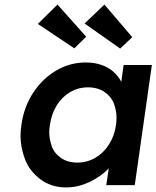

<svg xmlns="http://www.w3.org/2000/svg" viewBox="-20 -812 686 842"><path d="M270 10Q205 10 157 -26Q109 -62 89.5 -114Q70 -166 70 -216Q70 -239 74 -265Q85 -344 126 -406Q167 -468 227 -503Q287 -538 356 -538Q396 -538 427.5 -526.5Q459 -515 481 -494Q500 -476 512 -453L522 -527H646L571 0H446L457 -74Q436 -51 408 -34Q378 -14 343 -2Q308 10 270 10ZM319 -99Q362 -99 398 -120Q434 -141 458 -178.5Q482 -216 489 -265Q491 -281 491 -296Q491 -326 480 -356.5Q469 -387 439 -408Q409 -429 366 -429Q323 -429 287.5 -408Q252 -387 229 -350Q206 -313 199 -265Q196 -247 196 -231Q196 -203 206.5 -172Q217 -141 246.5 -120Q276 -99 319 -99ZM507 -599 351 -709 438 -792 560 -649ZM306 -600 146 -707 232 -792 358 -651Z"/></svg>

Font: Lexend Med
Style: Italic
Weight: 500
Italic angle: -8.13011°
Designer: Bonnie Shaver-Troup, Thomas Jockin
Foundry: Lexend
Version: Version 1.007